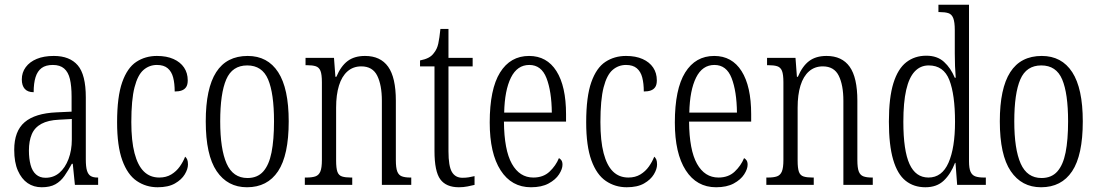

<svg xmlns="http://www.w3.org/2000/svg" viewBox="-20 -780 4632 810"><path d="M156 10Q122 10 96.5 -7.5Q71 -25 55.5 -60Q40 -95 40 -148Q40 -227 84 -264.5Q128 -302 218 -306L282 -309V-372Q282 -417 275 -446.5Q268 -476 250.5 -491Q233 -506 203 -506Q173 -506 155.5 -493Q138 -480 130 -454.5Q122 -429 122 -391Q97 -391 84.5 -405Q72 -419 72 -445Q72 -474 88.5 -496.5Q105 -519 135 -531.5Q165 -544 207 -544Q274 -544 308 -504.5Q342 -465 342 -369V-108Q342 -76 347 -60Q352 -44 362.5 -37.5Q373 -31 391 -31H394V0H296L287 -89H283Q268 -61 252 -38Q236 -15 213.5 -2.5Q191 10 156 10ZM172 -30Q206 -30 230.5 -51Q255 -72 269 -109Q283 -146 283 -191V-278L229 -275Q183 -273 154.5 -257.5Q126 -242 114 -213.5Q102 -185 102 -145Q102 -111 109 -84.5Q116 -58 132 -44Q148 -30 172 -30Z M645 10Q596 10 557 -16.5Q518 -43 496 -103.5Q474 -164 474 -264Q474 -372 495.5 -433Q517 -494 555 -519Q593 -544 642 -544Q683 -544 712 -531Q741 -518 756.5 -495Q772 -472 772 -441Q772 -423 765.5 -413Q759 -403 747 -398.5Q735 -394 717 -394Q717 -428 710.5 -453Q704 -478 687.5 -492Q671 -506 642 -506Q610 -506 585.5 -485Q561 -464 547.5 -411.5Q534 -359 534 -265Q534 -186 547.5 -134Q561 -82 587 -56.5Q613 -31 652 -31Q681 -31 702.5 -44Q724 -57 738.5 -77.5Q753 -98 761 -119Q767 -114 770 -106.5Q773 -99 773 -86Q773 -67 759.5 -44.5Q746 -22 718 -6Q690 10 645 10Z M1022 10Q940 10 894 -58Q848 -126 848 -268Q848 -407 892 -475.5Q936 -544 1025 -544Q1109 -544 1153.5 -475.5Q1198 -407 1198 -268Q1198 -125 1153 -57.5Q1108 10 1022 10ZM1024 -29Q1066 -29 1090.5 -56.5Q1115 -84 1125.5 -137Q1136 -190 1136 -268Q1136 -386 1111 -445Q1086 -504 1023 -504Q960 -504 934.5 -445Q909 -386 909 -268Q909 -151 936 -90Q963 -29 1024 -29Z M1266 0V-31H1273Q1297 -31 1311 -36Q1325 -41 1331.5 -56.5Q1338 -72 1338 -105V-433Q1338 -466 1332 -481Q1326 -496 1312 -500.5Q1298 -505 1274 -505H1269V-536H1389L1395 -456H1399Q1418 -501 1446.5 -522.5Q1475 -544 1520 -544Q1585 -544 1617.5 -498.5Q1650 -453 1650 -355V-105Q1650 -72 1656 -56.5Q1662 -41 1675.5 -36Q1689 -31 1711 -31H1715V0H1591V-355Q1591 -421 1571.5 -460.5Q1552 -500 1504 -500Q1470 -500 1446 -479Q1422 -458 1410 -419Q1398 -380 1398 -326V-103Q1398 -70 1403.5 -55Q1409 -40 1423 -35.5Q1437 -31 1460 -31H1466V0Z M1916 10Q1862 10 1837.5 -23.5Q1813 -57 1813 -143V-500H1752V-525Q1773 -529 1787.5 -536.5Q1802 -544 1811 -557Q1824 -573 1829 -596Q1834 -619 1838 -658H1872V-536H1974V-500H1872V-142Q1872 -79 1886.5 -54.5Q1901 -30 1931 -30Q1946 -30 1957.5 -32Q1969 -34 1982 -37V0Q1970 3 1952.5 6.5Q1935 10 1916 10Z M2220 10Q2138 10 2092 -61.5Q2046 -133 2046 -263Q2046 -404 2089.5 -474Q2133 -544 2212 -544Q2287 -544 2327.5 -480Q2368 -416 2368 -298V-267H2106Q2107 -147 2139.5 -89Q2172 -31 2230 -31Q2272 -31 2298.5 -56Q2325 -81 2338 -113Q2344 -110 2348.5 -103.5Q2353 -97 2353 -85Q2353 -67 2338.5 -44.5Q2324 -22 2294.5 -6Q2265 10 2220 10ZM2308 -305Q2307 -395 2285.5 -450.5Q2264 -506 2213 -506Q2162 -506 2135.5 -452.5Q2109 -399 2107 -305Z M2624 10Q2575 10 2536 -16.5Q2497 -43 2475 -103.5Q2453 -164 2453 -264Q2453 -372 2474.5 -433Q2496 -494 2534 -519Q2572 -544 2621 -544Q2662 -544 2691 -531Q2720 -518 2735.5 -495Q2751 -472 2751 -441Q2751 -423 2744.5 -413Q2738 -403 2726 -398.5Q2714 -394 2696 -394Q2696 -428 2689.5 -453Q2683 -478 2666.5 -492Q2650 -506 2621 -506Q2589 -506 2564.5 -485Q2540 -464 2526.5 -411.5Q2513 -359 2513 -265Q2513 -186 2526.5 -134Q2540 -82 2566 -56.5Q2592 -31 2631 -31Q2660 -31 2681.5 -44Q2703 -57 2717.5 -77.5Q2732 -98 2740 -119Q2746 -114 2749 -106.5Q2752 -99 2752 -86Q2752 -67 2738.5 -44.5Q2725 -22 2697 -6Q2669 10 2624 10Z M3001 10Q2919 10 2873 -61.5Q2827 -133 2827 -263Q2827 -404 2870.5 -474Q2914 -544 2993 -544Q3068 -544 3108.5 -480Q3149 -416 3149 -298V-267H2887Q2888 -147 2920.5 -89Q2953 -31 3011 -31Q3053 -31 3079.5 -56Q3106 -81 3119 -113Q3125 -110 3129.5 -103.5Q3134 -97 3134 -85Q3134 -67 3119.5 -44.5Q3105 -22 3075.5 -6Q3046 10 3001 10ZM3089 -305Q3088 -395 3066.5 -450.5Q3045 -506 2994 -506Q2943 -506 2916.5 -452.5Q2890 -399 2888 -305Z M3213 0V-31H3220Q3244 -31 3258 -36Q3272 -41 3278.5 -56.5Q3285 -72 3285 -105V-433Q3285 -466 3279 -481Q3273 -496 3259 -500.5Q3245 -505 3221 -505H3216V-536H3336L3342 -456H3346Q3365 -501 3393.5 -522.5Q3422 -544 3467 -544Q3532 -544 3564.5 -498.5Q3597 -453 3597 -355V-105Q3597 -72 3603 -56.5Q3609 -41 3622.5 -36Q3636 -31 3658 -31H3662V0H3538V-355Q3538 -421 3518.5 -460.5Q3499 -500 3451 -500Q3417 -500 3393 -479Q3369 -458 3357 -419Q3345 -380 3345 -326V-103Q3345 -70 3350.5 -55Q3356 -40 3370 -35.5Q3384 -31 3407 -31H3413V0Z M3884 10Q3835 10 3800.5 -17.5Q3766 -45 3748 -106.5Q3730 -168 3730 -267Q3730 -368 3749 -429Q3768 -490 3803.5 -517.5Q3839 -545 3888 -545Q3934 -545 3962.5 -519Q3991 -493 4008 -452H4012Q4010 -475 4009 -501Q4008 -527 4008 -554V-653Q4008 -687 4001.5 -703.5Q3995 -720 3981 -724.5Q3967 -729 3945 -729H3939V-760H4068V-100Q4068 -70 4074.5 -55.5Q4081 -41 4094.5 -36Q4108 -31 4131 -31H4139V0H4018L4011 -93H4009Q3991 -46 3961.5 -18Q3932 10 3884 10ZM3897 -31Q3954 -31 3981.5 -93.5Q4009 -156 4009 -266Q4009 -381 3985 -442.5Q3961 -504 3898 -504Q3863 -504 3839 -478.5Q3815 -453 3803 -400.5Q3791 -348 3791 -266Q3791 -145 3817 -88Q3843 -31 3897 -31Z M4372 10Q4290 10 4244 -58Q4198 -126 4198 -268Q4198 -407 4242 -475.5Q4286 -544 4375 -544Q4459 -544 4503.5 -475.5Q4548 -407 4548 -268Q4548 -125 4503 -57.5Q4458 10 4372 10ZM4374 -29Q4416 -29 4440.5 -56.5Q4465 -84 4475.5 -137Q4486 -190 4486 -268Q4486 -386 4461 -445Q4436 -504 4373 -504Q4310 -504 4284.5 -445Q4259 -386 4259 -268Q4259 -151 4286 -90Q4313 -29 4374 -29Z"/></svg>

Font: Noto Serif Khmer ExtraCondensed Light
Style: Regular
Weight: 300
Width: 2
Designer: Danh Hong and the Monotype Design Team
Foundry: Monotype Imaging Inc.
Version: Version 2.004